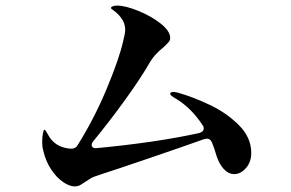

<svg xmlns="http://www.w3.org/2000/svg" viewBox="-20 -738 1040 687"><path d="M879 -191Q879 -158 860 -136.5Q841 -115 818 -115Q797 -115 779.5 -134.5Q762 -154 752 -189Q748 -205 738 -229Q732 -242 720 -242Q718 -242 710 -240Q637 -214 518.5 -173.5Q400 -133 335 -112Q315 -106 304 -99.5Q293 -93 280 -84Q270 -77 263.5 -74Q257 -71 247 -71Q229 -71 206 -86.5Q183 -102 163.5 -131Q144 -160 135 -198Q131 -211 131 -232Q131 -247 133.5 -260.5Q136 -274 139 -274Q142 -274 148.5 -262Q155 -250 160 -243Q174 -225 191.5 -216.5Q209 -208 232 -206H235Q251 -206 258 -219Q318 -315 362.5 -422Q407 -529 421 -592Q428 -620 428 -631Q428 -656 412 -676Q400 -691 388.5 -699Q377 -707 377 -709Q377 -713 383.5 -715.5Q390 -718 399 -718Q428 -718 474 -699.5Q520 -681 554.5 -654Q589 -627 589 -602Q589 -594 583.5 -587.5Q578 -581 564 -568Q534 -544 518 -518Q485 -460 427.5 -380.5Q370 -301 314 -233Q308 -226 308 -219Q308 -214 312.5 -210.5Q317 -207 326 -208Q538 -228 693 -262Q709 -267 709 -278Q709 -285 705 -290Q663 -354 606 -387Q599 -391 594 -395Q589 -399 589 -402Q589 -409 600 -409Q608 -409 618 -406Q671 -391 731 -362.5Q791 -334 835 -290Q879 -246 879 -191Z"/></svg>

Font: Shippori Mincho B1
Style: Bold
Weight: 700
Designer: FONTDASU
Foundry: FONTDASU / Google Inc. / but / Adobe
Version: Version 3.110; ttfautohint (v1.8.3)